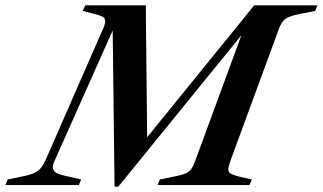

<svg xmlns="http://www.w3.org/2000/svg" viewBox="-78 -693 1209 719"><path d="M344 -579 127 -92Q120 -78 120 -67Q120 -55 129.5 -48Q139 -41 160 -36L226 -21L217 0H-58L-49 -21L14 -34Q47 -41 63.5 -53Q80 -65 92 -92L306 -581Q316 -601 316 -614Q316 -625 307 -630Q298 -635 275 -641L232 -652L241 -673H468L473 -179L874 -673H1111L1102 -652L1045 -641Q1006 -633 991 -622.5Q976 -612 965 -581L785 -91Q777 -69 777 -59Q777 -48 785.5 -43Q794 -38 816 -32L865 -21L856 0H512L521 -21L579 -33Q615 -40 628.5 -50Q642 -60 652 -88L826 -561L365 6H351Z"/></svg>

Font: Ibarra Real Nova SemiBold
Style: Italic
Weight: 600
Italic angle: -22°
Designer: Jose Maria Ribagorda & Octavio Pardo
Foundry: Octavio Pardo
Version: Version 1.014